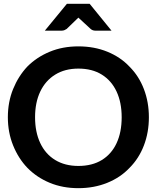

<svg xmlns="http://www.w3.org/2000/svg" viewBox="-20 -974 818 1002"><path d="M389 8Q307 8 239.5 -20Q172 -48 123 -98Q76 -147 48.5 -215Q21 -283 21 -362Q21 -442 48.5 -509.5Q76 -577 123 -627Q172 -676 239.5 -704Q307 -732 389 -732Q472 -732 540.5 -704Q609 -676 656 -626Q705 -577 731 -509Q757 -441 757 -362Q757 -283 731 -215Q705 -147 656 -98Q609 -48 540 -20Q471 8 389 8ZM389 -108Q461 -108 511.5 -139Q562 -170 588.5 -227Q615 -284 615 -362Q615 -439 588.5 -496Q562 -553 511.5 -584.5Q461 -616 389 -616Q319 -616 268 -584.5Q217 -553 190 -496Q163 -439 163 -362Q163 -285 190 -227.5Q217 -170 268 -139Q319 -108 389 -108ZM214 -814 329 -954H448L562 -814H478Q463 -814 453 -823L389 -882L328 -823Q324 -820 317 -817Q310 -814 302 -814Z"/></svg>

Font: Aleo
Style: Bold
Weight: 700
Designer: Alessio Laiso
Foundry: Alessio Laiso
Version: Version 2.001;gftools[0.9.29]